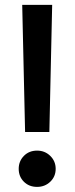

<svg xmlns="http://www.w3.org/2000/svg" viewBox="-20 -747 305 778"><path d="M191.4 -727.3 180 -212H81.7L70 -727.3ZM130.3 10.3Q97.7 10.3 76.7 -10.7Q55.8 -31.6 55.8 -62.9Q55.8 -93.8 76.7 -115.2Q97.7 -136.7 130.3 -136.7Q161.9 -136.7 183.8 -115.2Q205.6 -93.8 205.6 -62.9Q205.6 -31.6 183.8 -10.7Q161.9 10.3 130.3 10.3Z"/></svg>

Font: Interface Medium
Style: Regular
Weight: 500
Designer: Rasmus Andersson
Foundry: rsms
Version: Version 1.8